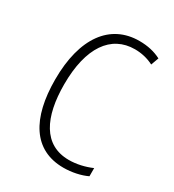

<svg xmlns="http://www.w3.org/2000/svg" viewBox="-140 -687 646 713"><g transform="rotate(30 183.0 -330.5)"><path d="M240 -56C276 -56 313 -64 340 -77V-112C310 -99 276 -91 243 -91C134 -91 88 -186 88 -326C88 -484 149 -570 251 -570C278 -570 306 -564 331 -551L343 -584C316 -598 286 -605 250 -605C125 -605 50 -503 50 -325C50 -159 111 -56 240 -56Z"/></g></svg>

Font: Noto Sans Malayalam UI Condensed ExtraLight
Style: Regular
Weight: 200
Width: 3
Designer: Jelle Bosma - Monotype Design Team
Foundry: Monotype Imaging Inc.
Version: Version 2.104